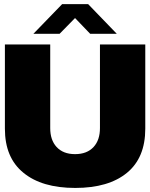

<svg xmlns="http://www.w3.org/2000/svg" viewBox="-20 -905 733 937"><path d="M549.8 -740.2H419.9L346.2 -816.9L271 -740.2H143.1L283.2 -884.8H410.2ZM689 -276.9Q689 -135.3 600.1 -62Q510.3 12.2 347.2 12.2Q184.1 12.2 94.2 -62Q3.9 -135.3 3.9 -276.9V-688H225.1V-279.8Q225.1 -221.7 255.9 -188Q288.1 -152.8 346.2 -152.8Q404.8 -152.8 437 -188Q467.8 -221.7 467.8 -279.8V-688H689Z"/></svg>

Font: Archivo-RBTV
Style: Regular
Weight: 500
Designer: Hector Gatti
Foundry: Hector Gatti
Version: ""